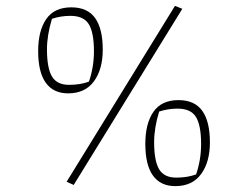

<svg xmlns="http://www.w3.org/2000/svg" viewBox="-20 -626 845 654"><path d="M207 -7 576 -606 601 -596 231 4ZM110 -452Q110 -521 137.5 -561Q165 -601 223 -601Q278 -601 304 -564.5Q330 -528 330 -457Q330 -390 300 -349Q270 -308 212 -308Q162 -308 136 -344Q110 -380 110 -452ZM283 -348Q300 -398 300 -451Q300 -515 282.5 -543.5Q265 -572 220 -572Q187 -572 157 -562Q140 -506 140 -458Q140 -394 157 -365.5Q174 -337 215 -337Q254 -337 283 -348ZM475 -136Q475 -205 502.5 -245Q530 -285 588 -285Q643 -285 669 -248.5Q695 -212 695 -141Q695 -74 665 -33Q635 8 577 8Q527 8 501 -28Q475 -64 475 -136ZM648 -32Q665 -82 665 -135Q665 -199 647.5 -227.5Q630 -256 585 -256Q552 -256 522 -246Q505 -190 505 -142Q505 -78 522 -49.5Q539 -21 580 -21Q619 -21 648 -32Z"/></svg>

Font: Athiti ExtraLight
Style: Regular
Weight: 250
Version: Version 1.032